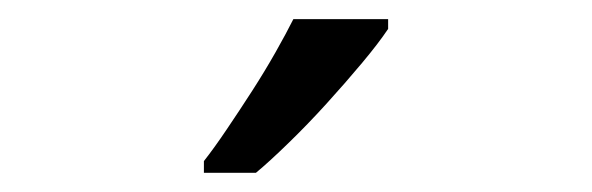

<svg xmlns="http://www.w3.org/2000/svg" viewBox="-20 -786 617 200"><path d="M192.4 -618.2Q203.1 -631.8 216.3 -651.4Q229.5 -670.9 242.7 -691.4Q255.9 -711.9 267.1 -731.7Q278.3 -751.5 285.6 -766.1H384.3V-755.9Q374.5 -741.2 357.2 -720.5Q339.8 -699.7 320.1 -678Q300.3 -656.2 280.5 -637Q260.7 -617.7 246.6 -606H192.4Z"/></svg>

Font: Zoram GWebM
Style: Regular
Weight: 400
Foundry: Ascender Corporation
Version: Version 1.000